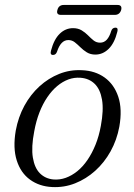

<svg xmlns="http://www.w3.org/2000/svg" viewBox="-20 -745 542 774"><path d="M310 -462Q363.5 -460 401.8 -432.5Q440 -405 456.8 -355Q473.5 -305 461 -234Q451 -180.5 425.8 -135Q400.5 -89.5 363.8 -56.5Q327 -23.5 282.8 -6Q238.5 11.5 190 9Q138.5 6.5 101 -20.8Q63.5 -48 47.5 -98.2Q31.5 -148.5 43.5 -218.5Q53.5 -273 78.2 -318.5Q103 -364 139.2 -397Q175.5 -430 219 -447.2Q262.5 -464.5 310 -462ZM195.5 -21.5Q221 -19.5 245.2 -28.2Q269.5 -37 291.8 -55Q314 -73 332.5 -100Q351 -127 365 -161.5Q379 -196 386.5 -237.5Q398.5 -301.5 391.2 -343.5Q384 -385.5 361.5 -407.2Q339 -429 304.5 -431.5Q279.5 -433.5 255.8 -424.8Q232 -416 210.5 -398Q189 -380 170.8 -353.2Q152.5 -326.5 139 -291.8Q125.5 -257 118 -215.5Q105.5 -151.5 112.5 -109.5Q119.5 -67.5 141.2 -46Q163 -24.5 195.5 -21.5ZM364.5 -525Q344.5 -525 330 -534Q315.5 -543 304 -554.5Q292.5 -566 281.2 -574.8Q270 -583.5 255.5 -583.5Q240 -583.5 228.8 -571.8Q217.5 -560 210 -537Q205.5 -523.5 193.5 -523.5Q181 -523.5 185.5 -540.5Q197.5 -586.5 220.8 -609Q244 -631.5 274.5 -631.5Q294.5 -631.5 309 -622.8Q323.5 -614 334.8 -602.5Q346 -591 357.2 -582Q368.5 -573 383.5 -573Q399.5 -573 410.5 -585Q421.5 -597 428.5 -620.5Q433 -633.5 445.5 -633.5Q457.5 -633.5 453 -617Q441.5 -571 418 -548Q394.5 -525 364.5 -525ZM211.5 -705Q214 -715 220.5 -720Q227 -725 236.5 -725H454Q463.5 -725 467.2 -720Q471 -715 468.5 -705Q465.5 -695 459 -690Q452.5 -685 443 -685H225.5Q216 -685 212.2 -690Q208.5 -695 211.5 -705Z"/></svg>

Font: Fraunces Light
Style: Italic
Weight: 300
Italic angle: -16°
Version: Version 1.000;[b76b70a41]